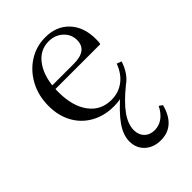

<svg xmlns="http://www.w3.org/2000/svg" viewBox="-219 -543 916 916"><g transform="rotate(-45 238.5 -85.0)"><path d="M121 -268H272Q364 -268 364 -337Q364 -376 335 -402.5Q306 -429 263 -429Q201 -429 163 -373Q125 -317 125 -225Q125 -130 166 -74.5Q207 -19 278 -19Q326 -19 362.5 -46Q399 -73 418 -124L442 -115Q432 -84 416 -60.5Q400 -37 377 -21Q313 31 282 74.5Q251 118 251 158Q251 190 270.5 209.5Q290 229 322 229Q352 229 376.5 211Q401 193 417 160L434 172Q420 227 388.5 255.5Q357 284 309 284Q260 284 229 255.5Q198 227 198 181Q198 139 229.5 93.5Q261 48 335 -16L329 1Q306 11 265 11Q200 11 150 -17Q100 -45 72.5 -95Q45 -145 45 -211Q45 -280 74.5 -335Q104 -390 154 -422Q204 -454 266 -454Q341 -454 386 -406Q431 -358 431 -277Q431 -267 430.5 -258.5Q430 -250 428 -245H119Z"/></g></svg>

Font: Baskervville SC
Style: Regular
Weight: 400
Designer: Alexis Faudot, Rémi Forte, Morgane Pierson, Rafael Ribas, Tanguy Vanlaeys, Rosalie Wagner, Thomas Huot-Marchand
Foundry: ANRT
Version: Version 1.100